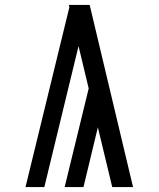

<svg xmlns="http://www.w3.org/2000/svg" viewBox="-20 -755 640 775"><path d="M83 0 260 -726 258 -735Q279 -735 300 -735Q321 -735 342 -735L517 0H433L375 -241L317 0H241L338 -398L297 -569L159 0Z"/></svg>

Font: Zed Sans Extended
Style: Regular
Weight: 400
Width: 7
Designer: Belleve Invis
Foundry: Belleve Invis
Version: Version 1.0.0; ttfautohint (v1.8.4)